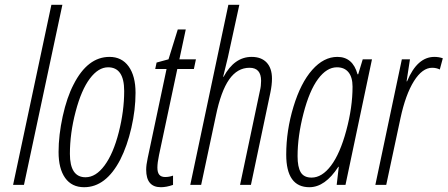

<svg xmlns="http://www.w3.org/2000/svg" viewBox="-20 -780 1888 810"><path d="M35.2 0 196.8 -759.8H243.2L81.1 0Z M335 9.8Q282.7 9.8 254.9 -29.3Q227.1 -68.4 227.1 -138.9Q227.1 -209.5 244.6 -289.6Q262.2 -369.6 290.5 -423.8Q349.6 -540 441.9 -540Q493.7 -540 522.7 -499.8Q551.8 -459.5 551.8 -388.4Q551.8 -317.4 534.2 -240.7Q516.6 -164.1 487.3 -106.4Q426.8 9.8 335 9.8ZM274.9 -130.9Q274.9 -32.2 340.8 -32.2Q384.3 -32.2 421.1 -82Q458 -131.8 481 -221.7Q503.9 -311.5 503.9 -396Q503.9 -496.1 436 -496.1Q395 -496.1 359.1 -448.5Q323.2 -400.9 299.1 -309.3Q274.9 -217.8 274.9 -130.9Z M658.7 9.8Q596.7 9.8 596.7 -64Q596.7 -84 603 -112.8L682.6 -488.8H634.8L640.6 -516.1L690.9 -529.8L730 -655.8H763.7L736.8 -529.8H806.6L797.9 -488.8H728L650.9 -126Q644 -93.3 644 -72.8Q644 -52.2 652.1 -42.7Q660.2 -33.2 676.8 -33.2Q693.4 -33.2 710 -39.1V0Q682.1 9.8 658.7 9.8Z M1081.5 -439Q1081.5 -494.1 1032.7 -494.1Q981.4 -494.1 946.8 -444.8Q912.1 -395.5 890.6 -291L828.6 0H782.7L943.4 -759.8H989.7L941.4 -538.1L921.4 -456.1H923.3Q968.8 -540 1041.5 -540Q1082.5 -540 1105 -516.1Q1127.4 -492.2 1127.4 -448.2Q1127.4 -421.9 1120.6 -389.2L1038.6 0H992.7L1076.7 -397.9Q1081.5 -417 1081.5 -439Z M1285.2 9.8Q1187.5 9.8 1187.5 -127.9Q1187.5 -229 1218 -329.6Q1248.5 -430.2 1297.1 -485.1Q1345.7 -540 1403.3 -540Q1468.3 -540 1488.3 -466.8H1491.2L1510.3 -529.8H1549.3L1437.5 0H1400.4L1409.2 -76.2H1407.2Q1351.6 9.8 1285.2 9.8ZM1294.4 -30.8Q1338.4 -30.8 1376.5 -81.3Q1414.6 -131.8 1440.9 -229.5Q1467.3 -327.1 1467.3 -414.1Q1467.3 -454.1 1450.2 -475.1Q1433.1 -496.1 1401.4 -496.1Q1358.4 -496.1 1321.8 -446.8Q1285.2 -397.5 1260.3 -301.3Q1235.4 -205.1 1235.4 -121.1Q1235.4 -75.2 1248.8 -53Q1262.2 -30.8 1294.4 -30.8Z M1812.5 -540Q1831.1 -540 1848.1 -534.2L1835.4 -486.8Q1820.8 -494.1 1803.2 -494.1Q1761.7 -494.1 1726.3 -437.7Q1690.9 -381.3 1669.4 -280.8L1609.4 0H1563.5L1675.3 -529.8H1709.5L1695.3 -437H1697.3Q1740.2 -540 1812.5 -540Z"/></svg>

Font: Open Sans Hebrew Condensed Light
Style: Italic
Weight: 300
Width: 3
Italic angle: -12°
Foundry: Ascender Corporation, Yanek Iontef
Version: Version 2.001;PS 002.001;hotconv 1.0.70;makeotf.lib2.5.58329